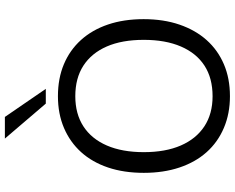

<svg xmlns="http://www.w3.org/2000/svg" viewBox="-110 -868 986 807"><g transform="rotate(-90 383.5 -464.0)"><path d="M383 9Q310 9 250 -16.5Q190 -42 148 -89Q106 -136 83.5 -203Q61 -270 61 -353Q61 -437 83.5 -503.5Q106 -570 148 -616.5Q190 -663 249.5 -688.5Q309 -714 383 -714Q458 -714 517.5 -689Q577 -664 619.5 -617Q662 -570 684.5 -503.5Q707 -437 707 -354Q707 -270 684 -203Q661 -136 619 -89Q577 -42 517.5 -16.5Q458 9 383 9ZM383 -64Q459 -64 511.5 -98Q564 -132 592 -197Q620 -262 620 -353Q620 -445 592 -509Q564 -573 511.5 -607Q459 -641 383 -641Q309 -641 256.5 -607Q204 -573 176 -508.5Q148 -444 148 -353Q148 -262 176 -197.5Q204 -133 256.5 -98.5Q309 -64 383 -64ZM352 -765 205 -937H296L414 -765Z"/></g></svg>

Font: NunitoSans1
Style: Book
Weight: 400
Designer: Vernon Adams
Foundry: Vernon Adams
Version: Version 3.101;gftools[0.9.27]